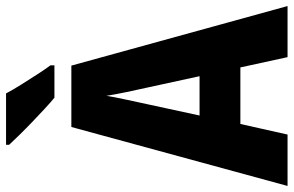

<svg xmlns="http://www.w3.org/2000/svg" viewBox="-188 -783 971 635"><g transform="rotate(-90 297.5 -465.5)"><path d="M426 0 392 -156H205L170 0H0L195 -715H398L595 0ZM326 -461Q318 -496 310.5 -532.5Q303 -569 298 -599Q294 -572 285 -531.5Q276 -491 270 -462L233 -291H363ZM306 -931Q317 -910 334.5 -882Q352 -854 369.5 -827Q387 -800 399 -784V-771H292Q277 -783 255.5 -803Q234 -823 211 -845Q188 -867 168 -887.5Q148 -908 136 -921V-931Z"/></g></svg>

Font: Noto Sans Kannada Condensed ExtraBold
Style: Regular
Weight: 800
Width: 3
Designer: Jelle Bosma - Monotype Design Team
Foundry: Monotype Imaging Inc.
Version: Version 2.005; ttfautohint (v1.8.4.7-5d5b)